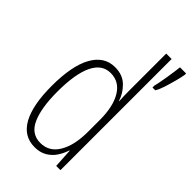

<svg xmlns="http://www.w3.org/2000/svg" viewBox="-233 -839 928 928"><g transform="rotate(45 231.0 -375.0)"><path d="M196 10Q121 10 83 -58.5Q45 -127 45 -258Q45 -396 85 -467.5Q125 -539 198 -539Q251 -539 283 -507Q315 -475 326 -437H328Q327 -456 326.5 -473Q326 -490 326 -506V-760H363V0H334L328 -98H326Q318 -72 302 -47Q286 -22 259.5 -6Q233 10 196 10ZM201 -24Q261 -24 293.5 -78.5Q326 -133 326 -226V-307Q326 -398 294 -451Q262 -504 203 -504Q144 -504 114 -441.5Q84 -379 84 -258Q84 -147 111.5 -85.5Q139 -24 201 -24ZM462 -750Q459 -732 451 -701.5Q443 -671 433.5 -641.5Q424 -612 414 -597H395V-610Q397 -617 401 -636.5Q405 -656 409 -681Q413 -706 416 -727.5Q419 -749 420 -760H462Z"/></g></svg>

Font: Noto Sans Gurmukhi ExtraCondensed ExtraLight
Style: Regular
Weight: 200
Width: 2
Designer: Jelle Bosma - Monotype Design Team
Foundry: Monotype Imaging Inc.
Version: Version 2.004; ttfautohint (v1.8.4.7-5d5b)